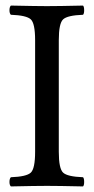

<svg xmlns="http://www.w3.org/2000/svg" viewBox="-20 -667 336 689"><path d="M191 -122Q191 -62 206.5 -47.5Q222 -33 278 -31Q282 -27 282 -14Q282 -2 278 2Q188 0 149 0Q109 0 19 2Q14 -3 14 -14Q14 -26 19 -31Q75 -33 90.5 -47.5Q106 -62 106 -122V-523Q106 -583 90.5 -597.5Q75 -612 19 -614Q14 -619 14 -630Q14 -642 19 -647Q113 -645 148 -645Q190 -645 278 -647Q282 -643 282 -630Q282 -618 278 -614Q222 -612 206.5 -597.5Q191 -583 191 -523Z"/></svg>

Font: Ponomar Unicode TT
Style: Regular
Weight: 400
Designer: Vladislav V. Dorosh, Yuri A.W. Shardt, Nikita Simmons, Aleksandr Andreev
Foundry: Ponomar Project
Version: 1.1